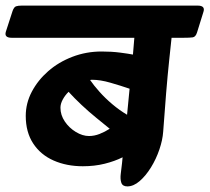

<svg xmlns="http://www.w3.org/2000/svg" viewBox="-78 -645 749 686"><path d="M-57 -532 -33 -606Q-28 -620 -20.5 -622.5Q-13 -625 0 -625H628Q656 -625 649 -603L626 -529Q621 -513 610.5 -511.5Q600 -510 577 -510H535Q532 -482 526.5 -430Q521 -378 515.5 -311.5Q510 -245 505 -174Q503 -145 491.5 -111Q480 -77 461.5 -47Q443 -17 421 2Q399 21 377 21Q360 21 355.5 8Q351 -5 353.5 -24.5Q356 -44 358 -62L360 -83Q332 -69 296 -60Q260 -51 218 -51Q160 -51 113.5 -71.5Q67 -92 40.5 -132.5Q14 -173 14 -231Q14 -276 35.5 -317Q57 -358 94 -390.5Q131 -423 180.5 -442Q230 -461 285 -461Q321 -461 351.5 -457Q382 -453 397 -450L402 -510H-36Q-64 -510 -57 -532ZM138 -260Q138 -234 153.5 -211Q169 -188 193 -173.5Q217 -159 240 -159Q259 -159 278 -166.5Q297 -174 314 -185Q292 -203 265.5 -224.5Q239 -246 213.5 -270Q188 -294 167 -317Q154 -304 146 -289Q138 -274 138 -260ZM244 -359Q257 -340 277.5 -317Q298 -294 323.5 -272.5Q349 -251 376 -235L385 -328Q353 -339 316.5 -349.5Q280 -360 251 -360Q246 -360 244 -359Z"/></svg>

Font: Alkatra
Style: Bold
Weight: 700
Designer: Suman Bhandary
Version: Version 1.100;gftools[0.9.22]